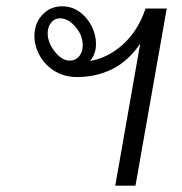

<svg xmlns="http://www.w3.org/2000/svg" viewBox="-20 -587 576 608"><path d="M508 -560 409 1H345L424 -449Q387 -394 336 -368.5Q285 -343 224 -343Q184 -343 153 -362Q122 -381 105.5 -411.5Q89 -442 89 -473Q89 -513 114 -540Q139 -567 177 -567Q208 -567 232.5 -549Q257 -531 270.5 -503.5Q284 -476 284 -448Q284 -416 265 -394Q321 -403 369 -446Q417 -489 441 -560ZM242 -443Q242 -475 219 -502Q196 -529 170 -529Q153 -529 142 -515.5Q131 -502 131 -482Q131 -452 153.5 -423.5Q176 -395 201 -395Q219 -395 230.5 -408.5Q242 -422 242 -443Z"/></svg>

Font: KoHo
Style: Italic
Weight: 400
Italic angle: -10°
Designer: Cadson Demak & Katatrad Team
Foundry: Cadson Demak Co.,Ltd.
Version: Version 1.000